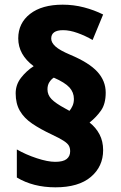

<svg xmlns="http://www.w3.org/2000/svg" viewBox="-20 -787 517 821"><path d="M47 -388Q47 -425 70 -454.5Q93 -484 124 -504Q58 -553 58 -623Q58 -688 108.5 -727.5Q159 -767 248 -767Q295 -767 339 -755.5Q383 -744 421 -725L376 -616Q345 -634 311.5 -646Q278 -658 250 -658Q199 -658 199 -622Q199 -605 217 -588.5Q235 -572 280 -553Q361 -519 396.5 -480Q432 -441 432 -391Q432 -343 412 -314.5Q392 -286 363 -263Q390 -242 405.5 -212.5Q421 -183 421 -145Q421 -75 368.5 -30.5Q316 14 217 14Q122 14 52 -28V-148Q90 -126 137 -110.5Q184 -95 216 -95Q250 -95 265 -107Q280 -119 280 -140Q280 -154 274.5 -164Q269 -174 252 -185Q235 -196 201 -212Q152 -235 117.5 -258.5Q83 -282 65 -313Q47 -344 47 -388ZM183 -405Q183 -381 200.5 -363Q218 -345 259 -323L277 -313Q284 -321 290 -334Q296 -347 296 -364Q296 -392 277 -413Q258 -434 210 -455Q199 -448 191 -435.5Q183 -423 183 -405Z"/></svg>

Font: Noto Sans Gurmukhi UI SemiCondensed Black
Style: Regular
Weight: 900
Width: 4
Designer: Jelle Bosma - Monotype Design Team
Foundry: Monotype Imaging Inc.
Version: Version 2.004; ttfautohint (v1.8.4.7-5d5b)